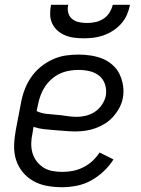

<svg xmlns="http://www.w3.org/2000/svg" viewBox="-20 -770 590 802"><path d="M239 12Q207 12 176.5 6.5Q146 1 120 -13.5Q94 -28 75 -51Q56 -74 47 -102.5Q38 -131 39 -163Q40 -195 46 -227L69 -347Q74 -373 84.5 -399.5Q95 -426 111.5 -449.5Q128 -473 151 -491.5Q174 -510 200.5 -522Q227 -534 253.5 -538Q280 -542 307 -542Q334 -542 360 -538Q386 -534 409 -524.5Q432 -515 450.5 -498.5Q469 -482 479.5 -460Q490 -438 494 -412.5Q498 -387 493 -360Q489 -339 478.5 -319.5Q468 -300 453 -283Q438 -266 419 -254Q400 -242 379 -234.5Q358 -227 337 -224Q316 -221 296 -221Q273 -221 251.5 -223Q230 -225 207.5 -226.5Q185 -228 163 -230.5Q141 -233 120 -240L116 -215Q111 -193 110.5 -172Q110 -151 115.5 -131.5Q121 -112 133 -96.5Q145 -81 161 -70.5Q177 -60 197.5 -56Q218 -52 240 -52Q261 -52 283 -56Q305 -60 326.5 -70.5Q348 -81 365.5 -97Q383 -113 396 -133L454 -104Q437 -77 412.5 -54Q388 -31 359.5 -15.5Q331 0 300 6Q269 12 239 12ZM300 -282Q320 -282 340 -287Q360 -292 377 -303.5Q394 -315 406 -333Q418 -351 422 -370Q426 -394 419 -416.5Q412 -439 395 -453Q378 -467 355 -472.5Q332 -478 308 -478Q289 -478 269 -474.5Q249 -471 230.5 -462.5Q212 -454 196 -440Q180 -426 168.5 -409Q157 -392 150 -373Q143 -354 139 -335L133 -306Q152 -297 173.5 -294.5Q195 -292 216 -290.5Q237 -289 258 -285.5Q279 -282 300 -282ZM330 -610Q310 -610 290 -612.5Q270 -615 252 -622.5Q234 -630 220 -642.5Q206 -655 198 -672Q190 -689 189.5 -709Q189 -729 193 -750H265Q261 -733 265 -717Q269 -701 281 -691Q293 -681 309.5 -677.5Q326 -674 343 -674Q360 -674 377.5 -677.5Q395 -681 411 -691Q427 -701 437 -717Q447 -733 451 -750H523Q519 -729 510.5 -709Q502 -689 487 -672Q472 -655 453 -642.5Q434 -630 413 -622.5Q392 -615 371 -612.5Q350 -610 330 -610Z"/></svg>

Font: Lode Term
Style: Italic
Weight: 400
Italic angle: -11°
Monospace: yes
Designer: Belleve Invis
Foundry: Belleve Invis
Version: Version 29.2.0